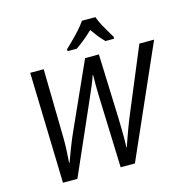

<svg xmlns="http://www.w3.org/2000/svg" viewBox="-131 -1070 1169 1196"><g transform="rotate(-15 453.5 -472.0)"><path d="M128 0 108 -714H195L203 -279Q204 -238 202 -194Q200 -150 197 -110H200Q214 -149 233.5 -199.5Q253 -250 273 -294L462 -714H551L566 -296Q567 -265 567.5 -231Q568 -197 568 -166Q568 -135 567 -110H569Q578 -136 588 -164.5Q598 -193 609 -222.5Q620 -252 632 -282L812 -714H907L592 0H500L484 -460Q483 -493 482.5 -530.5Q482 -568 483 -599H480Q470 -569 457 -538Q444 -507 422 -457L221 0ZM368 -797Q385 -813 411.5 -839Q438 -865 463.5 -893.5Q489 -922 503 -944H590Q599 -918 613 -891.5Q627 -865 641.5 -841Q656 -817 668 -797V-784H612Q601 -795 588.5 -809Q576 -823 563.5 -840Q551 -857 538 -875Q510 -848 481 -824.5Q452 -801 427 -784H368Z"/></g></svg>

Font: Noto Sans Display
Style: Italic
Weight: 400
Italic angle: -12°
Designer: Monotype Design Team
Foundry: Monotype Imaging Inc.
Version: Version 2.003